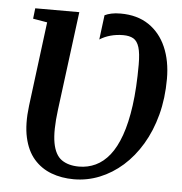

<svg xmlns="http://www.w3.org/2000/svg" viewBox="-54 -804 823 866"><g transform="rotate(5 358.0 -371.5)"><path d="M311.5 10Q256 10 209.5 -7.5Q163 -25 130.5 -62.2Q98 -99.5 84.8 -159Q71.5 -218.5 82 -303L130.5 -684.5L66 -695.5L71.5 -743H271L213.5 -296.5Q201 -199.5 211 -145.5Q221 -91.5 251.5 -70.2Q282 -49 330 -49Q370 -49 405 -65.5Q440 -82 468 -117Q496 -152 516.2 -208.5Q536.5 -265 547.5 -345Q558.5 -425 558.5 -530.5Q558.5 -581.5 550 -609Q541.5 -636.5 523.8 -646.8Q506 -657 477.5 -657Q447.5 -657 420.2 -649.5Q393 -642 371.5 -628L385.5 -739Q398.5 -745.5 416 -749.2Q433.5 -753 457.5 -753Q533 -753 585 -718Q637 -683 664 -621Q691 -559 691 -477.5Q691 -389.5 671 -314.2Q651 -239 615.2 -179.2Q579.5 -119.5 531.8 -77.2Q484 -35 428 -12.5Q372 10 311.5 10Z"/></g></svg>

Font: Merriweather SemiBold
Style: Italic
Weight: 600
Italic angle: -7.8°
Version: Version 2.101